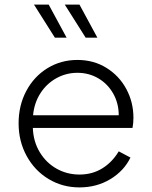

<svg xmlns="http://www.w3.org/2000/svg" viewBox="-20 -804 661 836"><path d="M61 -267Q61 -345 94.5 -408Q128 -471 186.5 -507Q245 -543 317 -543Q388 -543 443.5 -508.5Q499 -474 530 -416.5Q561 -359 561 -291Q561 -268 557 -247H123Q125 -188 153 -141.5Q181 -95 226.5 -69.5Q272 -44 326 -44Q382 -44 425.5 -71Q469 -98 497 -145L548 -118Q520 -60 460.5 -24Q401 12 326 12Q252 12 191.5 -24.5Q131 -61 96 -125Q61 -189 61 -267ZM497 -302Q497 -354 473 -396.5Q449 -439 408 -463Q367 -487 317 -487Q268 -487 225.5 -463.5Q183 -440 156 -398Q129 -356 124 -302ZM262 -784H326L404 -640H353ZM192 -784 270 -640H219L128 -784Z"/></svg>

Font: Evergrow Sans
Style: Light
Weight: 300
Foundry: 10Web
Version: Version 1.000